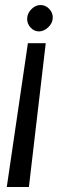

<svg xmlns="http://www.w3.org/2000/svg" viewBox="-20 -544 299 764"><path d="M190 -474Q190 -453 172.5 -436Q155 -419 135 -419Q116 -419 102 -434Q88 -449 88 -469Q88 -490 104.5 -507Q121 -524 141 -524Q161 -524 175.5 -509Q190 -494 190 -474ZM91 -372H162L95 200H7Z"/></svg>

Font: Bellota
Style: Bold Italic
Weight: 700
Italic angle: -7.5°
Designer: Kemie Guaida
Foundry: Kemie Guaida
Version: Version 4.001